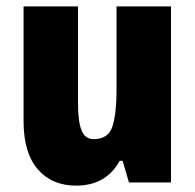

<svg xmlns="http://www.w3.org/2000/svg" viewBox="-20 -573 611 603"><path d="M517 -553V0H385L365 -68H356Q313 10 219 10Q143 10 98.5 -41.5Q54 -93 54 -193V-553H225V-248Q225 -192 236 -164Q247 -136 274 -136Q321 -136 333.5 -177Q346 -218 346 -289V-553Z"/></svg>

Font: Noto Sans Ethiopic Condensed Black
Style: Regular
Weight: 900
Width: 3
Designer: Monotype Design Team
Foundry: Monotype Imaging Inc.
Version: Version 2.102; ttfautohint (v1.8.4.7-5d5b)